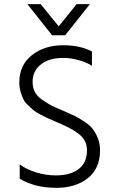

<svg xmlns="http://www.w3.org/2000/svg" viewBox="-20 -898 567 925"><path d="M462 -174Q462 -86 403 -39.5Q344 7 252 7Q148 7 75 -37V-106Q105 -83 152.5 -68Q200 -53 249 -53Q320 -53 359.5 -84Q399 -115 399 -173Q399 -217 369 -244.5Q339 -272 282 -297Q274 -301 247 -312.5Q220 -324 209 -329Q198 -334 175 -346Q152 -358 141.5 -367Q131 -376 115 -391Q99 -406 92 -421Q85 -436 79 -456.5Q73 -477 73 -500Q73 -585 134 -632.5Q195 -680 283 -680Q367 -680 423 -650V-581Q399 -597 360 -608Q321 -619 284 -619Q217 -619 177 -587.5Q137 -556 137 -504Q137 -477 147.5 -456Q158 -435 183 -417.5Q208 -400 226.5 -390.5Q245 -381 283 -365Q318 -350 336 -341.5Q354 -333 382 -315Q410 -297 424.5 -279.5Q439 -262 450.5 -234.5Q462 -207 462 -174ZM294 -728H231L112 -878H176L263 -771L349 -878H413Z"/></svg>

Font: Hind Madurai Light
Style: Regular
Weight: 300
Designer: Jyotish Sonowal
Foundry: Indian Type Foundry
Version: Version 1.001;PS 1.0;hotconv 1.0.86;makeotf.lib2.5.63406; tt